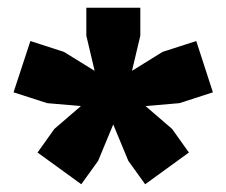

<svg xmlns="http://www.w3.org/2000/svg" viewBox="-20 -828 585 496"><path d="M356 -554 424.5 -495 468 -434 355 -352 311.5 -412.5 272.5 -506.5 233.5 -412.5 190 -352 77 -434 120.5 -495 189 -554 102 -561.5 15 -589.5 58.5 -722 145 -694 224.5 -645 203 -736V-808H342.5V-736L321 -645L400 -694L487 -722L530 -589.5L443.5 -561.5Z"/></svg>

Font: Encode Sans SemiExpanded Black
Style: Regular
Weight: 900
Width: 6
Designer: Multiple Designers
Foundry: Impallari Type
Version: Version 3.002